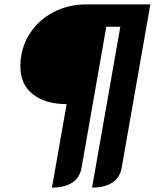

<svg xmlns="http://www.w3.org/2000/svg" viewBox="-20 -720 706 876"><path d="M284 -245Q188 -245 130.5 -289.5Q73 -334 73 -417Q73 -497 112.5 -561.5Q152 -626 221 -663Q290 -700 375 -700H666L535 46Q527 91 492 113.5Q457 136 400 136L529 -598H465L352 46Q344 91 309 113.5Q274 136 217 136Z"/></svg>

Font: K2D SemiBold
Style: Italic
Weight: 600
Italic angle: -10°
Designer: Katatrad Aksorn Co.,Ltd.
Foundry: Cadson Demak Co.,Ltd.
Version: Version 1.000; ttfautohint (v1.6)